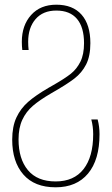

<svg xmlns="http://www.w3.org/2000/svg" viewBox="-20 -558 476 818"><path d="M32 37Q32 -19 50 -57.5Q68 -96 100 -124Q132 -152 187 -184L208 -196Q257 -224 282 -244Q307 -264 322.5 -295Q338 -326 338 -374Q338 -442 308 -477.5Q278 -513 220 -513Q163 -513 131.5 -476.5Q100 -440 100 -380Q100 -361 102 -345H75Q73 -361 73 -380Q73 -450 112.5 -494Q152 -538 220 -538Q290 -538 327.5 -495.5Q365 -453 365 -374Q365 -319 347 -283.5Q329 -248 296.5 -223Q264 -198 199 -161Q149 -132 120 -107Q91 -82 75 -47.5Q59 -13 59 36Q59 119 99 167Q139 215 217 215Q295 215 336 162.5Q377 110 377 14Q377 -19 369 -49H396Q404 -19 404 14Q404 123 355 181.5Q306 240 217 240Q127 240 79.5 185.5Q32 131 32 37Z"/></svg>

Font: Noto Sans Georgian Thin Narrow
Style: Regular
Weight: 250
Width: 4
Designer: Monotype Design team
Foundry: Monotype Imaging Inc.
Version: Version 1.000